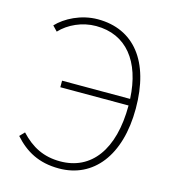

<svg xmlns="http://www.w3.org/2000/svg" viewBox="-111 -830 841 935"><g transform="rotate(15 309.5 -362.5)"><path d="M89 -628C131 -673 198 -704 268 -704C420 -704 510 -591 519 -404H176V-371H520C520 -147 424 -22 268 -22C185 -22 124 -53 67 -114L44 -90C101 -26 169 13 271 13C444 13 558 -128 558 -365C558 -604 449 -738 268 -738C183 -738 106 -697 65 -653Z"/></g></svg>

Font: Kinto Sans Thin
Style: Regular
Weight: 100
Designer: Authors: Ryoko NISHIZUKA  (kana & ideographs); Paul D. Hunt (Latin, Greek & Cyrillic); Wenlong ZHANG  (bopomofo); Sandol
Foundry: Adobe Systems Incorporated, ookami Inc.
Version: Version 0.001